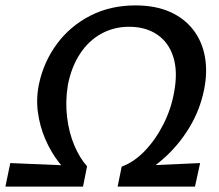

<svg xmlns="http://www.w3.org/2000/svg" viewBox="-41 -690 810 710"><path d="M436 -24 409 -74Q454 -90 494 -131.5Q534 -173 563 -230Q592 -287 603 -350Q617 -425 600 -479Q583 -533 540.5 -562Q498 -591 436 -591Q380 -591 333 -565Q286 -539 254.5 -490.5Q223 -442 210 -376Q200 -315 207 -257Q214 -199 234 -152Q254 -105 281 -75L240 -28Q206 -52 176.5 -90Q147 -128 126.5 -175.5Q106 -223 99 -276Q92 -329 104 -383Q122 -464 170.5 -529Q219 -594 293 -632Q367 -670 460 -670Q533 -670 586.5 -646.5Q640 -623 673 -580.5Q706 -538 716.5 -481.5Q727 -425 714 -360Q699 -284 659 -218Q619 -152 562 -102Q505 -52 436 -24ZM-21 0 -3 -87 281 -75 266 0ZM394 0 409 -74 699 -87 680 0Z"/></svg>

Font: Ysabeau SemiBold
Style: Italic
Weight: 600
Italic angle: -12°
Designer: Christian Thalmann (Catharsis Fonts)
Version: Version 2.002